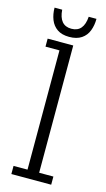

<svg xmlns="http://www.w3.org/2000/svg" viewBox="-104 -680 395 717"><g transform="rotate(15 93.0 -321.0)"><path d="M19 0V-31.5H73V-492.5H19V-523.5H118V-31.5H173V0ZM94.5 -550.5Q66 -550.5 48.2 -562.8Q30.5 -575 22.2 -596Q14 -617 14 -642H43.5Q45.5 -612.5 58.2 -597.2Q71 -582 94.5 -582Q118.5 -582 131.2 -597.2Q144 -612.5 146 -642H176Q176 -617 168 -596Q160 -575 141.8 -562.8Q123.5 -550.5 94.5 -550.5Z"/></g></svg>

Font: Imbue Thin 10pt ExtraLight
Style: Regular
Weight: 250
Version: Version 1.102